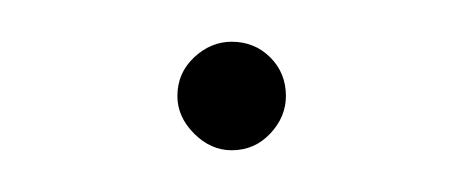

<svg xmlns="http://www.w3.org/2000/svg" viewBox="-20 -69 222 92"><path d="M91 3Q81 3 73 -5Q65 -13 65 -23Q65 -34 73 -41.5Q81 -49 91 -49Q102 -49 109.5 -41.5Q117 -34 117 -23Q117 -13 109.5 -5Q102 3 91 3Z"/></svg>

Font: Montserrat Thin
Style: Regular
Weight: 100
Designer: Julieta Ulanovsky
Foundry: Julieta Ulanovsky
Version: Version 9.000